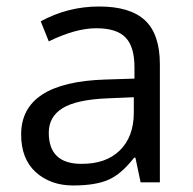

<svg xmlns="http://www.w3.org/2000/svg" viewBox="-20 -564 596 594"><path d="M130.9 -153.3Q130.9 -57.1 231.9 -57.1Q307.6 -56.6 350.6 -98.6Q393.6 -140.6 394 -214.8V-263.2L313 -259.8Q216.8 -255.9 173.8 -229.5Q130.9 -203.1 130.9 -153.3ZM286.6 -543.9Q382.8 -543.9 428.7 -501Q474.6 -458 474.6 -365.2V0H415L398.9 -76.2H395Q355.5 -25.4 315.4 -7.8Q275.4 9.8 206.1 9.8Q136.7 9.8 90.8 -31.2Q45.4 -72.3 45.4 -147.9Q45.4 -309.6 305.2 -317.9L396 -320.8V-354Q396.5 -418 369.1 -447.3Q341.8 -476.6 277.8 -476.6Q213.9 -476.6 130.9 -436L106 -498Q189.9 -543.9 286.6 -543.9Z"/></svg>

Font: OpenSansHebrew-Regular
Style: Regular
Weight: 400
Foundry: Ascender Corporation, Yanek Iontef
Version: Version 2.001;PS 002.001;hotconv 1.0.70;makeotf.lib2.5.58329